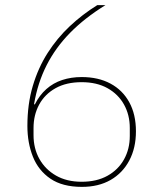

<svg xmlns="http://www.w3.org/2000/svg" viewBox="-20 -718 640 750"><path d="M300 12Q224 12 177 -20Q130 -52 108.5 -106Q87 -160 87 -226Q87 -311 108 -382Q129 -453 166 -511Q203 -569 252.5 -615.5Q302 -662 360 -698H392Q311 -648 254 -590Q197 -532 162 -463Q127 -394 113 -311L116 -310Q134 -346 161 -370Q188 -394 223 -405.5Q258 -417 299 -417Q364 -417 411.5 -391.5Q459 -366 485 -318.5Q511 -271 511 -205Q511 -140 485 -91Q459 -42 412 -15Q365 12 300 12ZM299 -8Q358 -8 400 -31.5Q442 -55 464.5 -95.5Q487 -136 487 -187V-218Q487 -269 464.5 -309.5Q442 -350 400 -373.5Q358 -397 299 -397Q239 -397 197 -373.5Q155 -350 133 -309.5Q111 -269 111 -218V-190Q111 -138 134 -97Q157 -56 199 -32Q241 -8 299 -8Z"/></svg>

Font: IBM Plex Sans Thin
Style: Regular
Weight: 250
Designer: Mike Abbink, Paul van der Laan, Pieter van Rosmalen
Foundry: Bold Monday
Version: Version 3.201